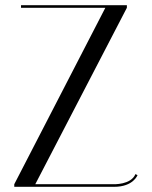

<svg xmlns="http://www.w3.org/2000/svg" viewBox="-20 -720 585 740"><path d="M61 -690H386L35 -10V0H420C494 0 510 -45 510 -45L502 -49C485 -7 417 -10 417 -10H116L469 -690V-700H61Z"/></svg>

Font: Italiana
Style: Regular
Weight: 400
Designer: Santiago Orozco
Foundry: Santiago Orozco
Version: Version 1.000;PS 001.001;hotconv 1.0.56